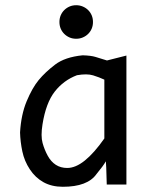

<svg xmlns="http://www.w3.org/2000/svg" viewBox="-20 -714 590 743"><path d="M144.5 -232.9Q137.2 -187.5 144.8 -160.6Q152.3 -133.8 164.8 -111.1Q177.2 -88.4 196 -76.2Q214.8 -64 240.2 -64Q272.5 -64 308.3 -92.8Q344.2 -121.6 383.8 -178.2V-405.8Q364.3 -415 340.3 -422.4Q316.4 -429.7 277.8 -422.9Q226.1 -403.3 191.9 -359.6Q157.7 -315.9 144.5 -232.9ZM389.6 -89.8Q379.9 -72.3 353.5 -40.5Q318.8 8.8 223.1 8.8Q180.2 8.8 148.4 -8.8Q116.7 -26.4 95.5 -58.6Q74.2 -90.8 66.4 -128.2Q58.6 -165.5 57.6 -201.2Q61.5 -270 83 -321.8Q104.5 -373.5 129.6 -404.1Q154.8 -434.6 193.1 -463.9Q231.4 -493.2 299.8 -500Q332.5 -499 349.6 -493.7Q366.7 -488.3 394 -480L469.2 -499V0H393.1L391.1 -65.9ZM274.9 -693.8Q288.6 -693.8 300.5 -688.7Q312.5 -683.6 321.3 -674.8Q330.1 -666 335 -654.3Q339.8 -642.6 339.8 -628.9Q339.8 -615.2 335 -603.5Q330.1 -591.8 321.3 -583Q312.5 -574.2 300.5 -569.1Q288.6 -564 274.9 -564Q260.7 -564 249 -569.1Q237.3 -574.2 228.5 -583Q219.7 -591.8 214.8 -603.5Q210 -615.2 210 -628.9Q210 -642.6 214.8 -654.3Q219.7 -666 228.5 -674.8Q237.3 -683.6 249 -688.7Q260.7 -693.8 274.9 -693.8ZM0 -490.2Z"/></svg>

Font: Code New Roman
Style: Regular
Weight: 400
Monospace: yes
Designer: Sam Radian
Foundry: Code New Roman
Version: Version 2.00 November 29, 2014